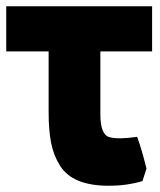

<svg xmlns="http://www.w3.org/2000/svg" viewBox="-28 -564 514 616"><path d="M442 -23 429 17Q378 32 322 32Q263 32 224 16Q185 0 164.5 -32.5Q144 -65 136 -105.5Q128 -146 128 -204V-399H-8V-544H460V-399H294V-197Q294 -132 323 -124Q350 -116 412 -125Q427 -84 442 -23Z"/></svg>

Font: Repo
Style: ExtraBold
Weight: 800
Designer: Stefan Peev
Foundry: Context Ltd
Version: Version 001.000